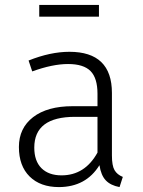

<svg xmlns="http://www.w3.org/2000/svg" viewBox="-20 -743 576 774"><path d="M228 -36.1Q322.3 -36.1 373 -127.9V-272H282.2Q118.2 -272 118.2 -147.9Q118.2 -93.8 147.2 -64.9Q176.3 -36.1 228 -36.1ZM431.2 -368.2V-116.2Q431.2 -75.2 441.7 -57.1Q452.1 -39.1 475.1 -29.8L461.9 11.2Q425.8 4.4 406.5 -15.9Q387.2 -36.1 380.9 -77.1Q326.7 10.7 217.8 11.2Q142.6 11.2 99.4 -31.5Q56.2 -74.2 56.2 -150.4Q56.2 -226.6 113.5 -270.8Q170.9 -314.9 272.9 -314.9H373V-365.2Q373 -428.2 345 -456.5Q316.9 -484.9 254.4 -484.9Q191.9 -484.9 109.9 -455.1L95.2 -499Q183.1 -534.2 259.8 -534.2Q431.2 -534.2 431.2 -368.2ZM378.9 -675.8H138.2V-723.1H378.9Z"/></svg>

Font: FiraSans-Light
Style: Regular
Weight: 300
Designer: Carrois Corporate & Edenspiekermann AG
Foundry: Carrois Corporate GbR & Edenspiekermann AG
Version: Version 3.106;PS 003.106;hotconv 1.0.70;makeotf.lib2.5.58329